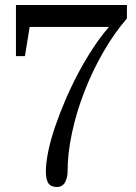

<svg xmlns="http://www.w3.org/2000/svg" viewBox="-20 -740 547 770"><path d="M251 -51Q251 -125 269 -208.5Q287 -292 319 -374Q351 -456 394.5 -531.5Q438 -607 489 -666V-720H44V-515H80L99 -632H417Q384 -594 352.5 -546Q321 -498 293 -445Q265 -392 241.5 -337Q218 -282 200.5 -230.5Q183 -179 173.5 -133Q164 -87 164 -52Q164 -20 174 -5Q184 10 210 10Q219 10 227 5.5Q235 1 240 -7.5Q245 -16 248 -27Q251 -38 251 -51Z"/></svg>

Font: GradeGX
Style: Regular
Weight: 100
Width: 1
Designer: Adam Twardoch
Foundry: Adam Twardoch
Version: Version 2.002; DEVELOPMENT